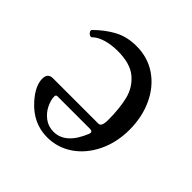

<svg xmlns="http://www.w3.org/2000/svg" viewBox="-122 -534 655 655"><g transform="rotate(45 205.0 -207.0)"><path d="M69.8 -44.9Q34.2 -85 34.2 -119.1Q34.2 -146 59.1 -146H278.3Q293 -146 293 -178.2Q293 -234.4 283 -274.9Q272.9 -315.4 241.7 -341.8Q210.4 -368.2 149.9 -368.2Q118.7 -368.2 93.5 -360.6Q68.4 -353 54.2 -338.9Q52.7 -337.4 50.3 -337.4Q44.9 -337.4 39.6 -342.8Q35.2 -347.2 35.2 -352.1Q35.2 -355 37.1 -356.9Q67.9 -387.7 102.8 -406.5Q137.7 -425.3 183.1 -425.3Q237.8 -425.3 279.8 -396.5Q321.8 -367.7 345 -317.6Q368.2 -267.6 368.2 -206.5Q368.2 -145 344 -95.2Q319.8 -45.4 278.6 -17.3Q237.3 10.7 187.5 10.7Q119.1 10.7 69.8 -44.9ZM280.3 -99.1Q281.7 -103 281.7 -105.5Q281.7 -113.3 270 -113.3H113.3Q106 -113.3 106 -105Q106 -88.4 116 -67.6Q126 -46.9 145 -32.5Q164.1 -18.1 189.5 -18.1Q247.6 -18.1 280.3 -99.1Z"/></g></svg>

Font: JuniusX
Style: Regular
Weight: 400
Designer: Peter S. Baker
Foundry: Briery Creek Software
Version: Version 1.004